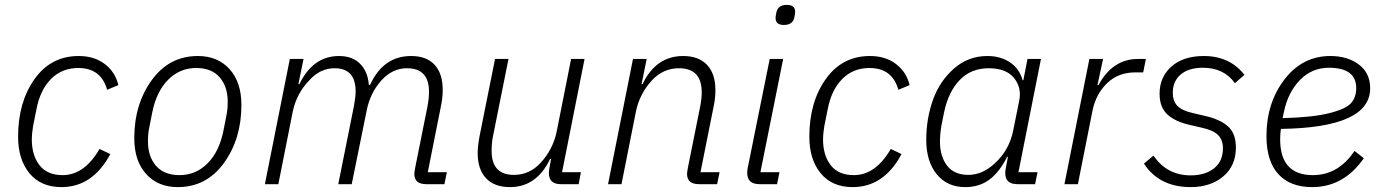

<svg xmlns="http://www.w3.org/2000/svg" viewBox="-20 -753 5653 785"><path d="M231 12Q147 12 100.5 -44.5Q54 -101 54 -194Q54 -335 121 -429.5Q188 -524 302 -524Q365 -524 408 -491.5Q451 -459 464 -405L418 -386Q393 -475 300 -475Q233 -475 188.5 -430Q144 -385 129 -306L115 -236Q110 -204 110 -184Q110 -118 141.5 -77.5Q173 -37 236 -37Q325 -37 387 -144L431 -123Q359 12 231 12Z M707 12Q626 12 577.5 -41.5Q529 -95 529 -188Q529 -327 600.5 -425.5Q672 -524 789 -524Q870 -524 918.5 -470.5Q967 -417 967 -324Q967 -185 895.5 -86.5Q824 12 707 12ZM714 -37Q781 -37 829 -85.5Q877 -134 894 -221L906 -282Q911 -305 911 -338Q911 -399 878 -437Q845 -475 782 -475Q715 -475 667 -426.5Q619 -378 602 -291L590 -230Q585 -208 585 -174Q585 -113 618 -75Q651 -37 714 -37Z M1118 0H1063L1165 -512H1221L1200 -409H1204Q1260 -524 1366 -524Q1421 -524 1452.5 -492Q1484 -460 1488 -406H1493Q1547 -524 1661 -524Q1724 -524 1757 -488Q1790 -452 1790 -386Q1790 -352 1783 -320L1729 -49H1807L1797 0H1723Q1674 0 1674 -42Q1674 -48 1678 -70L1728 -319Q1734 -351 1734 -378Q1734 -474 1644 -474Q1585 -474 1540 -425Q1493 -373 1479 -300L1418 0H1363L1427 -319Q1434 -356 1434 -379Q1434 -474 1348 -474Q1289 -474 1245 -425Q1193 -372 1177 -297Z M2004 -512H2059L1995 -193Q1990 -168 1990 -136Q1990 -38 2081 -38Q2145 -38 2190 -87Q2241 -142 2256 -215L2315 -512H2370L2278 -49H2355L2346 0H2273Q2224 0 2224 -46Q2224 -54 2227 -70L2233 -103H2229Q2174 12 2065 12Q2001 12 1967 -24.5Q1933 -61 1933 -127Q1933 -153 1940 -193Z M2521 0H2466L2568 -512H2624L2603 -409H2607Q2662 -524 2773 -524Q2837 -524 2871 -487.5Q2905 -451 2905 -385Q2905 -351 2898 -319L2844 -49H2922L2912 0H2838Q2789 0 2789 -42Q2789 -48 2793 -70L2843 -319Q2849 -350 2849 -376Q2849 -474 2756 -474Q2692 -474 2646 -425Q2595 -370 2580 -297Z M3185 -651Q3151 -651 3151 -679Q3151 -687 3154 -701Q3160 -733 3197 -733Q3231 -733 3231 -705Q3231 -697 3228 -683Q3222 -651 3185 -651ZM3157 0H3086Q3035 0 3035 -46Q3035 -57 3037 -66L3127 -512H3182L3089 -49H3167Z M3466 12Q3382 12 3335.5 -44.5Q3289 -101 3289 -194Q3289 -335 3356 -429.5Q3423 -524 3537 -524Q3600 -524 3643 -491.5Q3686 -459 3699 -405L3653 -386Q3628 -475 3535 -475Q3468 -475 3423.5 -430Q3379 -385 3364 -306L3350 -236Q3345 -204 3345 -184Q3345 -118 3376.5 -77.5Q3408 -37 3471 -37Q3560 -37 3622 -144L3666 -123Q3594 12 3466 12Z M4212 0H4140Q4090 0 4090 -45Q4090 -56 4093 -70L4101 -112H4098Q4066 -49 4025 -18.5Q3984 12 3926 12Q3853 12 3810 -40.5Q3767 -93 3767 -181Q3767 -267 3794 -343.5Q3821 -420 3879.5 -472Q3938 -524 4017 -524Q4071 -524 4109.5 -498Q4148 -472 4161 -425H4164L4181 -512H4236L4144 -49H4222ZM4047 -85Q4107 -139 4123 -222L4147 -341Q4158 -394 4126 -434Q4094 -474 4022 -474Q3951 -474 3904.5 -426.5Q3858 -379 3840 -294L3828 -234Q3823 -202 3823 -175Q3823 -114 3852 -76Q3881 -38 3939 -38Q3997 -38 4047 -85Z M4387 0H4332L4434 -512H4490L4467 -405H4471Q4529 -512 4633 -512H4665L4654 -457H4621Q4552 -457 4506.5 -413Q4461 -369 4447 -302Z M4848 12Q4720 12 4657 -84L4696 -117Q4751 -36 4848 -36Q4908 -36 4944 -65Q4980 -94 4980 -147Q4980 -181 4960 -201Q4940 -221 4893 -231L4850 -241Q4788 -254 4754.5 -283.5Q4721 -313 4721 -370Q4721 -438 4769.5 -481Q4818 -524 4902 -524Q5008 -524 5068 -447L5029 -413Q4984 -476 4898 -476Q4840 -476 4807.5 -448.5Q4775 -421 4775 -374Q4775 -339 4794.5 -319.5Q4814 -300 4860 -290L4903 -280Q4967 -266 5000 -237Q5033 -208 5033 -150Q5033 -75 4981 -31.5Q4929 12 4848 12Z M5345 12Q5255 12 5206.5 -41Q5158 -94 5158 -197Q5158 -332 5231.5 -428Q5305 -524 5419 -524Q5490 -524 5536 -489Q5582 -454 5582 -392Q5582 -231 5217 -226Q5214 -207 5214 -183Q5214 -37 5348 -37Q5452 -37 5518 -136L5556 -106Q5474 12 5345 12ZM5413 -476Q5344 -476 5295 -426Q5246 -376 5229 -294L5224 -270Q5345 -273 5413.5 -290Q5482 -307 5503.5 -331Q5525 -355 5525 -393Q5525 -476 5413 -476Z"/></svg>

Font: IBM Plex Sans Light
Style: Italic
Weight: 300
Italic angle: -11.31°
Designer: Mike Abbink, Paul van der Laan, Pieter van Rosmalen
Foundry: Bold Monday
Version: Version 3.0